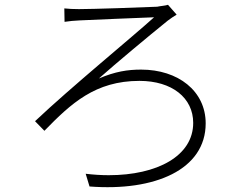

<svg xmlns="http://www.w3.org/2000/svg" viewBox="-20 -750 1040 800"><path d="M249 -659C268 -662 289 -664 312 -665C363 -668 555 -675 622 -678C535 -599 275 -386 126 -245L165 -205C276 -319 377 -413 561 -413C697 -413 785 -342 785 -238C785 -100 635 -20 433 -20C402 -20 370 -22 337 -26L353 27C625 48 837 -43 837 -236C837 -371 722 -460 568 -460C512 -460 460 -452 392 -423C463 -486 596 -597 679 -664C688 -671 707 -684 716 -689L680 -730C668 -726 648 -725 635 -722C573 -719 362 -712 309 -712C286 -712 266 -713 248 -715Z"/></svg>

Font: Spoqa Han Sans Neo Light
Style: Regular
Weight: 300
Designer: [Spoqa Han Sans Neo] Dong-huui Kim  Younghwa Kang  Yujin Lee  [Noto Sans] Ryoko NISHIZUKA  (kana & ideographs); Paul D. 
Foundry: Spoqa (http://www.spoqa-han-sans.com)
Version: Version 1.000